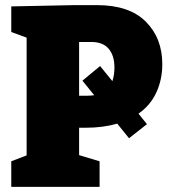

<svg xmlns="http://www.w3.org/2000/svg" viewBox="-20 -730 665 750"><path d="M521 -286 554 -245 484 -190 438 -247Q382 -231 315 -231H289V-124L369 -100V0H24V-100L84 -123V-583L24 -605V-705L271 -710H359Q485 -710 549.5 -645.5Q614 -581 614 -479Q614 -420 591 -369.5Q568 -319 521 -286ZM320 -356Q330 -356 348 -358L302 -415L371 -472L419 -413Q427 -437 427 -466Q427 -513 404.5 -539.5Q382 -566 337 -566H289V-356Z"/></svg>

Font: Bitter Pro Black
Style: Regular
Weight: 900
Designer: Sol Matas, and Bitter project Authors
Foundry: Sol Matas
Version: Version 1.010